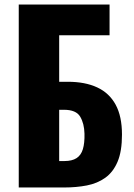

<svg xmlns="http://www.w3.org/2000/svg" viewBox="-20 -830 594 850"><path d="M63 0V-810H465V-674H242V-468H280Q357 -468 410.5 -443Q464 -418 492 -366.5Q520 -315 520 -234Q520 -160 500.5 -114Q481 -68 446 -43Q411 -18 364.5 -9Q318 0 264 0ZM242 -117H265Q299 -117 319 -130Q339 -143 347 -170Q355 -197 354 -238Q353 -283 335 -313.5Q317 -344 263 -344H242Z"/></svg>

Font: Oswald
Style: Bold
Weight: 700
Designer: Vernon Adams
Foundry: Vernon Adams
Version: Version 4.103;gftools[0.9.33.dev8+g029e19f]